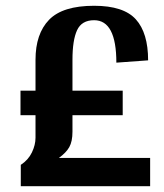

<svg xmlns="http://www.w3.org/2000/svg" viewBox="-20 -645 569 665"><path d="M500 -98V0H52V-74Q78 -91 90.5 -117Q103 -143 103 -168V-246H51V-331H103V-438Q103 -528 150 -576.5Q197 -625 306 -625Q408 -625 450.5 -578Q493 -531 493 -436L383 -428Q383 -575 306 -575Q263 -575 247 -540.5Q231 -506 231 -438V-331H405V-246H231V-189Q231 -155 220 -135.5Q209 -116 184 -98Z"/></svg>

Font: Arya
Style: Bold
Weight: 700
Designer: Eduardo Rodriguez Tunni, Modular Infotech
Foundry: Eduardo Rodriguez Tunni, Modular Infotech
Version: Version 1.002